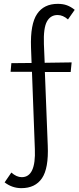

<svg xmlns="http://www.w3.org/2000/svg" viewBox="-20 -731 412 997"><path d="M4 216 39 165Q66 189 93 189Q167 189 161 43L146 -358H35L39 -403L144 -404L141 -485Q137 -606 172.5 -658.5Q208 -711 280 -711Q307 -711 327.5 -703.5Q348 -696 368 -680L333 -630Q307 -653 279 -653Q242 -653 223.5 -619Q205 -585 208 -502L212 -405L352 -407L347 -357H213L228 25Q233 143 198 194.5Q163 246 91 246Q43 246 4 216Z"/></svg>

Font: QiushuiShotai Bright
Style: Regular
Weight: 400
Designer: Christian Thalmann (Catharsis Fonts)
Version: Version 1.250;